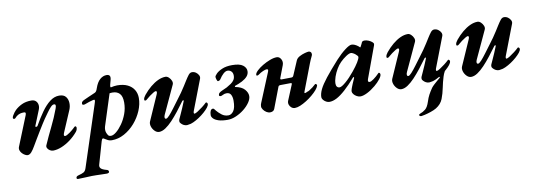

<svg xmlns="http://www.w3.org/2000/svg" viewBox="-61 -932 4509 1615"><g transform="rotate(-10 2193.5 -124.5)"><path d="M116.3 14.4Q107.8 14.4 95.4 7.8Q82.9 1.3 71.5 -10.2Q60.1 -21.6 55 -37Q49.8 -52.3 56.9 -69L158.1 -320.2Q167.9 -345.3 148.6 -345.3Q141.9 -345.3 128.4 -344.1Q115 -342.8 99.1 -335.3Q83.2 -327.7 68.1 -310Q64.1 -305.2 56.3 -305.7Q48.5 -306.2 47.3 -314.8Q47.3 -322.5 53.7 -334.4Q60.1 -346.4 69.6 -358.8Q79.1 -371.1 85.5 -377.1Q109.6 -400.1 143.7 -416.4Q177.8 -432.7 224.9 -432.9Q249.8 -432.9 263.4 -420Q276.9 -407.1 280.1 -387.7Q283.4 -368.2 275.1 -347.2L222.2 -215.8Q219.2 -208.8 227.8 -207.8Q236.4 -206.8 240.3 -213.4Q275.5 -276 310.6 -325.3Q345.8 -374.7 383.5 -403.8Q421.3 -432.9 462.8 -432.9Q501.8 -432.9 519.4 -411Q536.9 -389.1 538.1 -357.6Q539.4 -326.2 526.2 -296.6L450.6 -119.6Q438 -89.4 454.8 -89.4Q461 -89.4 472 -95.1Q482.9 -100.8 495.2 -109.6Q507.4 -118.4 517.6 -126.9Q527.9 -135.3 532.7 -140.1Q537.8 -145.2 543.2 -150.2Q548.6 -155.1 552.1 -155.1Q555.1 -155.1 558.4 -151.4Q561.7 -147.6 561.7 -142.8Q561.7 -123.3 548.7 -107.5Q519.4 -72.4 482.5 -44.9Q445.7 -17.5 406.8 -1.7Q367.9 14 333.4 14Q320.3 14 306.8 5.4Q293.3 -3.1 286.8 -15.2Q280.2 -27.2 285.2 -39.8Q317.5 -113.4 352.7 -184.8Q388 -256.2 415.6 -330.6Q422.6 -349.5 420.9 -358.6Q419.2 -367.7 407.6 -367.9Q395 -368.1 379.6 -352.2Q364.2 -336.3 347.2 -312.3Q330.3 -288.2 311.5 -262Q302.8 -249.7 286.9 -224.3Q271 -198.9 251.8 -167.7Q232.5 -136.6 214.2 -105.4Q195.9 -74.2 181.7 -50.3Q166.2 -22.8 150.2 -4.2Q134.1 14.4 116.3 14.4Z M497.6 285.2Q493.4 285.2 489.9 281.9Q486.5 278.7 487.3 273.7Q488.1 265.7 494.5 261.4Q500.9 257.2 509.1 255.4Q539.9 247.3 554 239Q568 230.8 575.9 206.9L745.9 -312.4Q749.3 -322.3 751.5 -331Q753.7 -339.6 751.8 -344.6Q749.8 -349.5 738.2 -346.7Q718.3 -341.9 703.7 -337Q689 -332.1 666.4 -323.7Q658.4 -320.5 649.8 -321.8Q641.3 -323.1 641.3 -334Q641.3 -344.5 649.5 -351.1Q657.7 -357.7 666.9 -361.6Q682.9 -367.9 703.5 -378.2Q724.1 -388.5 761.6 -403.5Q768.6 -406.3 774.8 -413.9Q780.9 -421.5 787 -440.8Q803.5 -488.6 829.4 -511.2Q855.3 -533.9 886.4 -533.9Q905 -533.9 912.3 -522.7Q919.5 -511.6 912.6 -486.2L902.1 -447Q899.9 -437 900.7 -430.9Q901.5 -424.8 905.5 -425.8Q918.5 -428.6 931.4 -430.8Q944.4 -433 958.5 -433Q1011.8 -433 1047.7 -415.3Q1083.5 -397.6 1102 -367Q1120.5 -336.5 1120.5 -297.4Q1120.5 -244.5 1097.3 -189.5Q1074 -134.5 1034.1 -88.4Q994.1 -42.4 942.7 -14.2Q891.3 14 835.5 14Q818.3 14 804 7.2Q789.8 0.4 781.4 -5.6Q768.3 -15.7 761.6 -13.7Q754.8 -11.6 749.5 7.4L695 196.7Q688.8 216.1 700.3 229Q711.8 242 746.6 251.4Q753.3 252.4 759.7 256.6Q766 260.8 766 271.3Q766 276.5 759.4 279.8Q752.9 283.1 744.3 283.1Q727.7 283.1 703.1 282.2Q678.5 281.3 655.6 280.9Q632.6 280.5 617.9 280.6Q592.9 281.2 559.1 283.2Q525.4 285.2 497.6 285.2ZM835.7 -24.1Q854.6 -24.1 880.7 -45.1Q906.8 -66.1 932.5 -102.4Q958.2 -138.7 975.3 -184.9Q992.4 -231.2 992.4 -281Q992.4 -334.5 970.3 -357.4Q948.3 -380.3 911.4 -380.5Q904.9 -380.5 898.4 -380.1Q891.8 -379.6 884.9 -378.5L798.7 -110.1Q794.3 -95.4 794.6 -81.1Q794.9 -66.8 799.8 -55Q805.6 -41.2 812.2 -32.7Q818.8 -24.1 835.7 -24.1Z M1239.7 14Q1219.7 14 1202.5 -3.3Q1185.2 -20.6 1178 -43.8Q1170.8 -67.1 1178.7 -85.7L1272.2 -297.7Q1279.2 -313.1 1278.4 -321Q1277.5 -328.9 1269.5 -328.9Q1263.7 -328.9 1248.1 -319.7Q1232.5 -310.4 1216.3 -298.4Q1200.2 -286.4 1191.7 -278.4Q1179.1 -265.7 1170.7 -265.9Q1162.3 -266.1 1162.3 -274.8Q1162.3 -284.5 1167.6 -294.1Q1172.9 -303.6 1180.1 -313Q1209.2 -348.6 1241.7 -375.7Q1274.3 -402.8 1307.5 -418.2Q1340.8 -433.6 1372 -433.6Q1386 -433.6 1399.9 -420.7Q1413.8 -407.8 1420.6 -390.5Q1427.5 -373.1 1421 -358.8Q1402 -317 1374 -257.3Q1346.1 -197.5 1311.2 -122.1Q1303.8 -107 1305.1 -96.2Q1306.4 -85.3 1316.4 -85.3Q1326.4 -85.3 1345.5 -106.4Q1364.7 -127.5 1389.4 -160.7Q1414.1 -193.8 1439.6 -228.1Q1458.8 -252.3 1476.6 -278.2Q1494.5 -304.1 1510.3 -328.8Q1526 -353.5 1537.3 -371.8Q1553.8 -398.2 1567.3 -415.5Q1580.9 -432.9 1597.5 -432.9Q1616.7 -432.9 1631.7 -421.9Q1646.7 -411 1653.9 -396.1Q1661.1 -381.1 1655.6 -366.9L1556.3 -108.1Q1553.2 -99.8 1553.4 -92.7Q1553.6 -85.5 1559.3 -85.5Q1567.4 -85.5 1587.6 -98.3Q1607.8 -111.1 1630.2 -128.4Q1652.6 -145.6 1665.9 -159Q1668.6 -161.6 1669.8 -161.6Q1675.2 -161.6 1679 -157.1Q1682.9 -152.5 1682.9 -146.9Q1682.9 -134.2 1669.2 -116.6Q1655.4 -99.1 1633.4 -79.7Q1611.4 -60.3 1586 -43.5Q1560.5 -26.8 1536.5 -15.8Q1512.5 -4.7 1494.4 -3.6Q1480.3 0.7 1466 -3.1Q1451.6 -6.8 1440.8 -15.7Q1429.9 -24.5 1424.1 -33.6Q1421.8 -37.7 1421.6 -45.2Q1421.3 -52.8 1424.8 -60.9Q1433.1 -79.4 1443.4 -101.9Q1453.6 -124.4 1464.9 -150.2Q1476.2 -175.9 1486.9 -203.8Q1490.3 -212.5 1485.1 -213.1Q1479.9 -213.7 1474.9 -206.9Q1445.9 -167.1 1415.3 -127.9Q1384.7 -88.7 1354.4 -56.7Q1324.1 -24.7 1295 -5.3Q1265.9 14 1239.7 14Z M1826.1 14Q1777.9 14 1748.2 4.4Q1718.5 -5.2 1704.5 -19.9Q1690.5 -34.6 1690.5 -49.1Q1690.5 -71 1697.1 -85.7Q1703.8 -100.3 1719.1 -100.3Q1723.1 -100.3 1728.6 -94.5Q1734 -88.6 1741.3 -78.6Q1755.9 -60.9 1780.3 -41.4Q1804.8 -21.9 1837.5 -21.9Q1863.2 -21.9 1882.2 -48.8Q1901.2 -75.6 1901.2 -136.9Q1901.2 -167.6 1890.5 -187.8Q1879.8 -207.9 1853.6 -207.9Q1836.3 -207.9 1822.6 -200.4Q1808.8 -192.8 1800.6 -192.8Q1796.6 -192.8 1792.4 -194.7Q1788.2 -196.6 1788.2 -203.3Q1788.2 -214.7 1797.4 -222.3Q1806.6 -229.8 1819.8 -235.8L1863.3 -255.5Q1884.7 -267.6 1902 -279.4Q1919.3 -291.2 1929.4 -306.9Q1939.5 -322.6 1939.5 -343.9Q1939.5 -367.9 1926.1 -380.7Q1912.7 -393.4 1893.9 -393.4Q1877.6 -393.4 1858.6 -376.5Q1839.7 -359.5 1822.3 -332Q1818.8 -326.6 1812.5 -323.5Q1806.1 -320.4 1801.9 -320.4Q1795.1 -320.4 1790.5 -335.9Q1785.9 -351.3 1785.9 -358.3Q1785.9 -367.6 1803.4 -385.6Q1820.8 -403.6 1855.3 -418.2Q1889.8 -432.9 1940.5 -432.9Q2004.2 -432.9 2032.1 -411.5Q2060 -390.2 2060 -361.1Q2060 -335.9 2043.4 -316.8Q2026.8 -297.7 1998.2 -282.8Q1969.7 -268 1933.9 -255.9Q1933.2 -254 1933.3 -251.5Q1933.4 -249 1934.1 -247.2Q1988.7 -237.2 2013.3 -209.2Q2037.9 -181.1 2037.9 -152Q2037.9 -126.7 2018 -97.7Q1998.1 -68.6 1966.2 -43.3Q1934.3 -18.1 1897.3 -2.1Q1860.3 14 1826.1 14Z M2187.7 14.2Q2171.3 14.2 2155.7 4.1Q2140 -5.9 2129.7 -21.1Q2119.4 -36.2 2120.3 -49.1Q2120.3 -56.5 2122 -63.2Q2123.7 -69.9 2126.4 -76.2L2229 -325.4Q2233.1 -335.5 2231.8 -341.7Q2230.4 -347.8 2220.4 -347.8Q2210.3 -347.8 2189.1 -338.8Q2167.9 -329.8 2145.8 -313.4Q2140 -309.4 2132.9 -309.5Q2125.9 -309.6 2126.7 -318.3Q2127.7 -332.2 2147.9 -351.7Q2168.2 -371.2 2198.9 -389.5Q2229.6 -407.8 2262.5 -420.4Q2295.4 -433 2321.6 -433Q2344.6 -433 2357.7 -409.1Q2370.7 -385.1 2360.6 -358.4L2320.9 -254.2Q2318.8 -247 2321.8 -244.6Q2324.8 -242.2 2329.2 -242.2L2413.2 -243.3Q2420.1 -243.3 2424.9 -246.1Q2429.8 -248.9 2433.3 -257.9L2484.1 -377Q2492.2 -395.8 2514.6 -408Q2537 -420.1 2560.7 -426.5Q2584.4 -432.9 2594.3 -432.9Q2605.6 -432.9 2612.4 -424.8Q2619.2 -416.7 2617.6 -401.1Q2616.8 -396.3 2609.7 -383.4Q2602.7 -370.5 2588.1 -333.6L2503.6 -112.2Q2497.8 -98.7 2500.5 -95.4Q2502.7 -94.6 2506.2 -95Q2509.8 -95.5 2513.4 -97Q2516.9 -98.6 2520.1 -100.1Q2523.2 -101.7 2524.8 -102.4Q2530.7 -102.6 2544.3 -110.8Q2557.9 -119 2573.6 -130.9Q2589.3 -142.8 2599.9 -153.4Q2604 -155.9 2605.7 -154.3Q2610.6 -153.6 2613.4 -148.7Q2616.2 -143.9 2615.1 -138.6Q2610.4 -122.9 2593.5 -103.1Q2576.5 -83.4 2551.8 -62.8Q2527.1 -42.2 2499.6 -25Q2472 -7.7 2445.8 3.2Q2419.5 14 2399.2 14Q2382.7 14 2369.6 3Q2356.5 -7.9 2351.6 -23.8Q2346.8 -39.8 2353.1 -55.8L2406.4 -184.3Q2410.2 -193.1 2407.6 -195.6Q2405 -198.1 2398.3 -198.1L2311.9 -197Q2306.7 -197 2301.5 -195.2Q2296.4 -193.4 2293.4 -185.9L2225.7 -8.1Q2221.8 3.2 2211.2 8.7Q2200.5 14.2 2187.7 14.2Z M2694.6 14Q2681 14 2666.5 6.3Q2652.1 -1.5 2642.5 -13.5Q2633 -25.6 2633 -36.6Q2633 -66.8 2650.8 -103.7Q2668.7 -140.5 2710 -193Q2751.4 -245.5 2821.3 -323.2Q2864.7 -370.2 2902.8 -399Q2940.9 -427.9 2959.3 -427.9Q2986 -427.9 3018.5 -401.6Q3025.1 -394.2 3026.1 -393.7Q3027 -393.1 3028 -393.1Q3030 -393.1 3030.7 -393.8Q3031.4 -394.5 3034 -399.9Q3041.5 -414.1 3044.5 -420.3Q3047.5 -426.6 3049.4 -431.6Q3054.6 -443.2 3073.7 -443.2Q3089.2 -443.2 3106.4 -436.1Q3123.6 -429 3135.7 -419.1Q3147.8 -409.2 3147.8 -400.1Q3147.8 -394.3 3145.7 -389.8L3046 -118.3Q3037.1 -92.5 3056.5 -92.5Q3068 -92.5 3091.8 -109.6Q3115.7 -126.6 3139.6 -151.6Q3142.4 -154.5 3142.9 -154.7Q3143.3 -155 3144.5 -155Q3149.3 -155 3152.9 -150.5Q3156.4 -145.9 3156.4 -139.1Q3156.4 -124.7 3137.5 -100.1Q3118.6 -75.5 3088.8 -50.7Q3052.6 -20.6 3017.6 -3.3Q2982.5 14 2959.3 14Q2944.4 14 2928.7 5.5Q2912.9 -2.9 2902.7 -15.6Q2892.5 -28.3 2892.5 -40.6Q2892.5 -47.5 2897.7 -63.6Q2899.5 -69.3 2903.4 -79.2Q2907.3 -89 2912.1 -100.6Q2916.9 -112.2 2922.4 -124.2Q2927.9 -136.2 2932.4 -147.3Q2935 -152.5 2931.6 -155.1Q2928.2 -157.8 2925.5 -154.9Q2874.3 -95.9 2832.5 -58.4Q2790.6 -20.8 2757.2 -3.4Q2723.8 14 2694.6 14ZM2799.8 -91.6Q2816.9 -91.6 2853.8 -123.2Q2890.8 -154.8 2929.4 -202.6Q2961.6 -241.7 2980.4 -272.5Q2999.1 -303.4 2999.1 -316.4Q2999.1 -325.3 2978.7 -342Q2969.4 -349.5 2959.1 -354.5Q2948.9 -359.6 2942.2 -359.6Q2926.7 -359.6 2899.7 -341.6Q2872.7 -323.6 2849.2 -300.2Q2828.5 -279.7 2810.4 -249.1Q2792.2 -218.5 2781.1 -186.1Q2770 -153.6 2770 -127.3Q2770 -110.6 2778 -101.1Q2786 -91.6 2799.8 -91.6Z M3434.6 265.9Q3428.8 265.9 3423.3 263.5Q3417.8 261.1 3417.8 254.3Q3417.8 249.5 3421.1 247.5Q3424.4 245.5 3428.4 243.6Q3453 235.1 3474 218.2Q3494.9 201.2 3509.6 155.8Q3519.3 124.4 3532.5 99.6Q3545.8 74.9 3565.6 46.2Q3574.2 35 3590.2 20.3Q3606.2 5.6 3621.8 -7.5Q3637.4 -20.7 3644.6 -26.4L3633.3 -43.9L3716.1 -101.7Q3689.9 -74 3675.9 -28.8Q3662 16.4 3653.2 60.7Q3643.2 111.3 3626.6 154Q3610 196.6 3566.3 223.5Q3546 235.5 3517 245.3Q3487.9 255.1 3463.8 260.5Q3439.6 265.9 3434.6 265.9ZM3308.7 14Q3288.7 14 3271.5 -3.3Q3254.2 -20.6 3247 -43.8Q3239.8 -67.1 3247.7 -85.7L3341.2 -297.7Q3348.2 -313.1 3347.4 -321Q3346.5 -328.9 3338.5 -328.9Q3332.7 -328.9 3317.1 -319.7Q3301.5 -310.4 3285.3 -298.4Q3269.2 -286.4 3260.7 -278.4Q3248.1 -265.7 3239.7 -265.9Q3231.3 -266.1 3231.3 -274.8Q3231.3 -284.5 3236.6 -294.1Q3241.9 -303.6 3249.1 -313Q3278.2 -348.6 3310.7 -375.7Q3343.3 -402.8 3376.5 -418.2Q3409.8 -433.6 3441 -433.6Q3455 -433.6 3468.9 -420.7Q3482.8 -407.8 3489.6 -390.5Q3496.5 -373.1 3490 -358.8Q3471 -317 3443 -257.3Q3415.1 -197.5 3380.2 -122.1Q3372.8 -107 3374.1 -96.2Q3375.4 -85.3 3385.4 -85.3Q3395.4 -85.3 3414.5 -106.4Q3433.7 -127.5 3458.4 -160.7Q3483.1 -193.8 3508.6 -228.1Q3527.8 -252.3 3545.6 -278.2Q3563.5 -304.1 3579.3 -328.8Q3595 -353.5 3606.3 -371.8Q3622.8 -398.2 3636.3 -415.5Q3649.9 -432.9 3666.5 -432.9Q3685.7 -432.9 3700.7 -421.9Q3715.7 -411 3722.9 -396.1Q3730.1 -381.1 3724.6 -366.9L3625.3 -108.1Q3622.2 -99.8 3622.4 -92.7Q3622.6 -85.5 3628.3 -85.5Q3636.4 -85.5 3656.6 -98.3Q3676.8 -111.1 3699.2 -128.4Q3721.6 -145.6 3734.9 -159Q3737.6 -161.6 3738.8 -161.6Q3744.2 -161.6 3748 -157.1Q3751.9 -152.5 3751.9 -146.9Q3751.9 -134.2 3738.2 -116.6Q3724.4 -99.1 3702.4 -79.7Q3680.4 -60.3 3655 -43.5Q3629.5 -26.8 3605.5 -15.8Q3581.5 -4.7 3563.4 -3.6Q3549.3 0.7 3535 -3.1Q3520.6 -6.8 3509.8 -15.7Q3498.9 -24.5 3493.1 -33.6Q3490.8 -37.7 3490.6 -45.2Q3490.3 -52.8 3493.8 -60.9Q3502.1 -79.4 3512.4 -101.9Q3522.6 -124.4 3533.9 -150.2Q3545.2 -175.9 3555.9 -203.8Q3559.3 -212.5 3554.1 -213.1Q3548.9 -213.7 3543.9 -206.9Q3514.9 -167.1 3484.3 -127.9Q3453.7 -88.7 3423.4 -56.7Q3393.1 -24.7 3364 -5.3Q3334.9 14 3308.7 14Z M3904.7 14Q3884.7 14 3867.5 -3.3Q3850.2 -20.6 3843 -43.8Q3835.8 -67.1 3843.7 -85.7L3937.2 -297.7Q3944.2 -313.1 3943.4 -321Q3942.5 -328.9 3934.5 -328.9Q3928.7 -328.9 3913.1 -319.7Q3897.5 -310.4 3881.3 -298.4Q3865.2 -286.4 3856.7 -278.4Q3844.1 -265.7 3835.7 -265.9Q3827.3 -266.1 3827.3 -274.8Q3827.3 -284.5 3832.6 -294.1Q3837.9 -303.6 3845.1 -313Q3874.2 -348.6 3906.7 -375.7Q3939.3 -402.8 3972.5 -418.2Q4005.8 -433.6 4037 -433.6Q4051 -433.6 4064.9 -420.7Q4078.8 -407.8 4085.6 -390.5Q4092.5 -373.1 4086 -358.8Q4067 -317 4039 -257.3Q4011.1 -197.5 3976.2 -122.1Q3968.8 -107 3970.1 -96.2Q3971.4 -85.3 3981.4 -85.3Q3991.4 -85.3 4010.5 -106.4Q4029.7 -127.5 4054.4 -160.7Q4079.1 -193.8 4104.6 -228.1Q4123.8 -252.3 4141.6 -278.2Q4159.5 -304.1 4175.3 -328.8Q4191 -353.5 4202.3 -371.8Q4218.8 -398.2 4232.3 -415.5Q4245.9 -432.9 4262.5 -432.9Q4281.7 -432.9 4296.7 -421.9Q4311.7 -411 4318.9 -396.1Q4326.1 -381.1 4320.6 -366.9L4221.3 -108.1Q4218.2 -99.8 4218.4 -92.7Q4218.6 -85.5 4224.3 -85.5Q4232.4 -85.5 4252.6 -98.3Q4272.8 -111.1 4295.2 -128.4Q4317.6 -145.6 4330.9 -159Q4333.6 -161.6 4334.8 -161.6Q4340.2 -161.6 4344 -157.1Q4347.9 -152.5 4347.9 -146.9Q4347.9 -134.2 4334.2 -116.6Q4320.4 -99.1 4298.4 -79.7Q4276.4 -60.3 4251 -43.5Q4225.5 -26.8 4201.5 -15.8Q4177.5 -4.7 4159.4 -3.6Q4145.3 0.7 4131 -3.1Q4116.6 -6.8 4105.8 -15.7Q4094.9 -24.5 4089.1 -33.6Q4086.8 -37.7 4086.6 -45.2Q4086.3 -52.8 4089.8 -60.9Q4098.1 -79.4 4108.4 -101.9Q4118.6 -124.4 4129.9 -150.2Q4141.2 -175.9 4151.9 -203.8Q4155.3 -212.5 4150.1 -213.1Q4144.9 -213.7 4139.9 -206.9Q4110.9 -167.1 4080.3 -127.9Q4049.7 -88.7 4019.4 -56.7Q3989.1 -24.7 3960 -5.3Q3930.9 14 3904.7 14Z"/></g></svg>

Font: EB Garamond
Style: Italic
Weight: 400
Italic angle: -17.2°
Designer: Georg Duffner and Octavio Pardo
Foundry: Georg Duffner
Version: Version 1.001